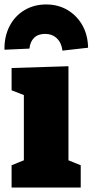

<svg xmlns="http://www.w3.org/2000/svg" viewBox="-31 -841 415 861"><path d="M276 -112 264 -127 331 -100V0H21V-100L88 -127L76 -112V-421L86 -411L21 -436V-536L276 -544ZM176 -821Q230 -821 272 -796Q314 -771 338.5 -727.5Q363 -684 364 -627L249 -614Q245 -649 224 -669Q203 -689 171 -689Q140 -689 122 -671.5Q104 -654 101 -623L-11 -618Q-12 -677 11.5 -723Q35 -769 78 -795Q121 -821 176 -821Z"/></svg>

Font: Bitter Thin Black
Style: Regular
Weight: 900
Version: Version 3.020